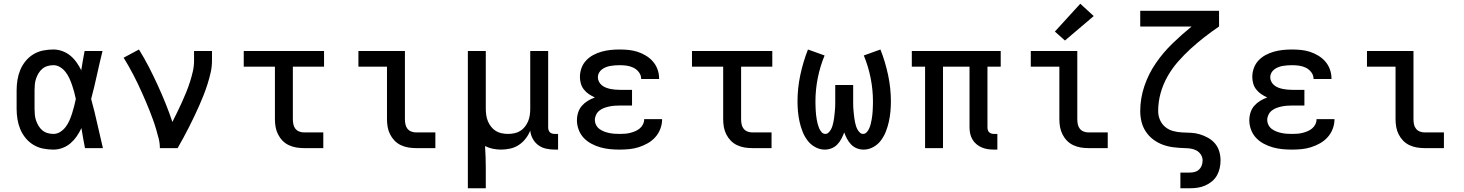

<svg xmlns="http://www.w3.org/2000/svg" viewBox="-20 -793 7840 1028"><path d="M266 8Q238 8 210.5 2.5Q183 -3 159 -17.5Q135 -32 117 -54Q99 -76 88.5 -101.5Q78 -127 73.5 -154.5Q69 -182 69 -210V-310Q69 -338 73.5 -365.5Q78 -393 88.5 -418.5Q99 -444 117 -466Q135 -488 159 -502.5Q183 -517 210.5 -522.5Q238 -528 266 -528Q290 -528 313.5 -519.5Q337 -511 356 -495.5Q375 -480 389.5 -459.5Q404 -439 415 -417Q419 -443 423.5 -468.5Q428 -494 433 -520H529Q513 -456 499 -391.5Q485 -327 468 -263Q486 -198 500.5 -132Q515 -66 531 0H435Q430 -27 425 -53.5Q420 -80 416 -107Q405 -84 391 -63.5Q377 -43 358 -26.5Q339 -10 315 -1Q291 8 266 8ZM266 -76Q286 -76 303 -87Q320 -98 332 -114Q344 -130 352 -148.5Q360 -167 366 -186Q372 -205 377 -224.5Q382 -244 386 -263Q382 -282 377 -301Q372 -320 365.5 -338.5Q359 -357 351 -374.5Q343 -392 331 -407.5Q319 -423 302 -433.5Q285 -444 266 -444Q250 -444 234.5 -439.5Q219 -435 207 -425Q195 -415 186.5 -401Q178 -387 173 -372Q168 -357 166.5 -341.5Q165 -326 165 -310V-210Q165 -194 166.5 -178.5Q168 -163 173 -148Q178 -133 186.5 -119Q195 -105 207 -95Q219 -85 234.5 -80.5Q250 -76 266 -76Z M836 0Q836 -26 829.5 -51.5Q823 -77 815.5 -102.5Q808 -128 799 -152.5Q790 -177 780.5 -201.5Q771 -226 760.5 -250Q750 -274 739.5 -298Q729 -322 717.5 -345.5Q706 -369 694 -392.5Q682 -416 669 -438.5Q656 -461 642 -484L724 -528Q752 -483 776.5 -435.5Q801 -388 823.5 -339Q846 -290 866 -240.5Q886 -191 903 -140Q916 -166 929 -192.5Q942 -219 954 -245.5Q966 -272 977 -299Q988 -326 997 -354Q1006 -382 1012.5 -410.5Q1019 -439 1019 -468V-520H1115V-468Q1115 -436 1108 -405Q1101 -374 1091.5 -344Q1082 -314 1070.5 -284.5Q1059 -255 1046 -226Q1033 -197 1019.5 -168.5Q1006 -140 991.5 -111.5Q977 -83 962 -55.5Q947 -28 931 0Z M1607 0Q1586 0 1565.5 -3.5Q1545 -7 1526 -16Q1507 -25 1492.5 -40Q1478 -55 1468.5 -74Q1459 -93 1455.5 -113.5Q1452 -134 1452 -155V-436H1285V-520H1715V-436H1548V-155Q1548 -142 1550.5 -128.5Q1553 -115 1561 -104.5Q1569 -94 1581.5 -89Q1594 -84 1607 -84H1711V0Z M2207 0Q2186 0 2165.5 -3.5Q2145 -7 2126 -16Q2107 -25 2092.5 -40Q2078 -55 2068.5 -74Q2059 -93 2055.5 -113.5Q2052 -134 2052 -155V-436H1899V-520H2148V-155Q2148 -142 2150.5 -128.5Q2153 -115 2161 -104.5Q2169 -94 2181.5 -89Q2194 -84 2207 -84H2311V0Z M2485 215V-520H2581V-210Q2581 -193 2583.5 -176Q2586 -159 2592.5 -143.5Q2599 -128 2609.5 -114.5Q2620 -101 2634.5 -92Q2649 -83 2666 -79.5Q2683 -76 2700 -76Q2717 -76 2734 -79.5Q2751 -83 2765.5 -92Q2780 -101 2790.5 -114.5Q2801 -128 2807.5 -143.5Q2814 -159 2816.5 -176Q2819 -193 2819 -210V-520H2915V-111Q2915 -104 2917 -97Q2919 -90 2924 -85Q2929 -80 2936 -78Q2943 -76 2950 -76H2968V8H2950Q2927 8 2904 3Q2881 -2 2862.5 -15.5Q2844 -29 2832.5 -50Q2821 -71 2819 -94Q2810 -71 2794.5 -51Q2779 -31 2758 -17Q2737 -3 2712 2.5Q2687 8 2663 8Q2640 8 2618.5 3.5Q2597 -1 2577 -11Q2579 18 2580 48Q2581 78 2581 107V215Z M3297 8Q3271 8 3245.5 5.5Q3220 3 3195 -4Q3170 -11 3146.5 -23.5Q3123 -36 3105.5 -54.5Q3088 -73 3078.5 -98Q3069 -123 3069 -149Q3069 -170 3075.5 -190.5Q3082 -211 3095.5 -226.5Q3109 -242 3127 -253Q3145 -264 3165 -271Q3148 -279 3133 -289Q3118 -299 3106.5 -313.5Q3095 -328 3090 -345.5Q3085 -363 3085 -381Q3085 -406 3093.5 -429Q3102 -452 3118.5 -469.5Q3135 -487 3156.5 -498.5Q3178 -510 3201.5 -516.5Q3225 -523 3249 -525.5Q3273 -528 3297 -528Q3322 -528 3346.5 -525.5Q3371 -523 3394 -515.5Q3417 -508 3438.5 -495Q3460 -482 3476 -463.5Q3492 -445 3500.5 -421.5Q3509 -398 3509 -373Q3509 -373 3509 -372Q3509 -371 3509 -370H3413Q3413 -371 3413 -371Q3413 -371 3413 -371Q3413 -390 3401 -406Q3389 -422 3371.5 -430.5Q3354 -439 3335 -441.5Q3316 -444 3297 -444Q3285 -444 3272.5 -443Q3260 -442 3248 -440Q3236 -438 3224.5 -433.5Q3213 -429 3203 -421.5Q3193 -414 3187 -403Q3181 -392 3181 -380Q3181 -380 3181 -380Q3181 -380 3181 -380Q3181 -367 3187 -355.5Q3193 -344 3203 -336Q3213 -328 3225 -323.5Q3237 -319 3249.5 -316.5Q3262 -314 3274.5 -313Q3287 -312 3300 -312H3364V-228H3300Q3286 -228 3271.5 -227Q3257 -226 3242.5 -223Q3228 -220 3214.5 -215Q3201 -210 3189.5 -201Q3178 -192 3171.5 -178.5Q3165 -165 3165 -151Q3165 -137 3171.5 -124Q3178 -111 3189.5 -102.5Q3201 -94 3214 -89Q3227 -84 3241 -81Q3255 -78 3269 -77Q3283 -76 3297 -76Q3312 -76 3326 -77Q3340 -78 3354 -81.5Q3368 -85 3381 -90.5Q3394 -96 3405 -105Q3416 -114 3422.5 -127Q3429 -140 3429 -155H3525Q3525 -154 3525 -154Q3525 -154 3525 -154Q3525 -128 3515.5 -103Q3506 -78 3488.5 -58.5Q3471 -39 3448 -26Q3425 -13 3400 -5Q3375 3 3349 5.5Q3323 8 3297 8Z M4007 0Q3986 0 3965.5 -3.5Q3945 -7 3926 -16Q3907 -25 3892.5 -40Q3878 -55 3868.5 -74Q3859 -93 3855.5 -113.5Q3852 -134 3852 -155V-436H3685V-520H4115V-436H3948V-155Q3948 -142 3950.5 -128.5Q3953 -115 3961 -104.5Q3969 -94 3981.5 -89Q3994 -84 4007 -84H4111V0Z M4604 8Q4585 8 4567.5 1Q4550 -6 4537 -19.5Q4524 -33 4515 -50Q4506 -67 4500 -84Q4494 -67 4485 -50Q4476 -33 4463 -19.5Q4450 -6 4432.5 1Q4415 8 4396 8Q4369 8 4344.5 -5.5Q4320 -19 4303.5 -41Q4287 -63 4277 -88.5Q4267 -114 4261 -141Q4255 -168 4252.5 -195.5Q4250 -223 4250 -250Q4250 -321 4265 -391.5Q4280 -462 4306 -528L4395 -496Q4371 -438 4358.5 -375.5Q4346 -313 4346 -249Q4346 -237 4346.5 -225Q4347 -213 4347.5 -201Q4348 -189 4349.5 -177Q4351 -165 4353 -153Q4355 -141 4358 -129.5Q4361 -118 4365.5 -107Q4370 -96 4378.5 -86Q4387 -76 4399 -76Q4409 -76 4416.5 -83.5Q4424 -91 4429 -100Q4434 -109 4437 -119Q4440 -129 4442 -138.5Q4444 -148 4445.5 -158.5Q4447 -169 4448 -179Q4449 -189 4450 -199Q4451 -209 4451.5 -219Q4452 -229 4452 -239.5Q4452 -250 4452 -260V-338H4548V-260Q4548 -250 4548 -239.5Q4548 -229 4548.5 -219Q4549 -209 4550 -199Q4551 -189 4552 -179Q4553 -169 4554.5 -158.5Q4556 -148 4558 -138.5Q4560 -129 4563 -119Q4566 -109 4571 -100Q4576 -91 4583.5 -83.5Q4591 -76 4601 -76Q4613 -76 4621.5 -86Q4630 -96 4634.5 -107Q4639 -118 4642 -129.5Q4645 -141 4647 -153Q4649 -165 4650.5 -177Q4652 -189 4652.5 -201Q4653 -213 4653.5 -225Q4654 -237 4654 -249Q4654 -313 4641.5 -375.5Q4629 -438 4605 -496L4694 -528Q4720 -462 4735 -391.5Q4750 -321 4750 -250Q4750 -223 4747.5 -195.5Q4745 -168 4739 -141Q4733 -114 4723 -88.5Q4713 -63 4696.5 -41Q4680 -19 4655.5 -5.5Q4631 8 4604 8Z M5302 8Q5285 8 5268.5 5.5Q5252 3 5236.5 -3.5Q5221 -10 5208 -21Q5195 -32 5186.5 -46.5Q5178 -61 5174.5 -77.5Q5171 -94 5171 -111V-436H5029V0H4933V-436H4862V-520H5338V-436H5267V-111Q5267 -104 5269 -97Q5271 -90 5276 -85Q5281 -80 5288 -78Q5295 -76 5302 -76H5320V8Z M5807 0Q5786 0 5765.5 -3.5Q5745 -7 5726 -16Q5707 -25 5692.5 -40Q5678 -55 5668.5 -74Q5659 -93 5655.5 -113.5Q5652 -134 5652 -155V-436H5499V-520H5748V-155Q5748 -142 5750.5 -128.5Q5753 -115 5761 -104.5Q5769 -94 5781.5 -89Q5794 -84 5807 -84H5911V0ZM5682 -576 5628 -624 5764 -773 5836 -707Z M6300 215V131H6350Q6364 131 6377 127.5Q6390 124 6400 114.5Q6410 105 6414.5 92Q6419 79 6419 66Q6419 49 6409.5 34.5Q6400 20 6385.5 12.5Q6371 5 6354.5 2.5Q6338 0 6322 0H6321Q6292 -1 6263 -4.5Q6234 -8 6206.5 -18Q6179 -28 6155.5 -45.5Q6132 -63 6115.5 -87.5Q6099 -112 6092 -140.5Q6085 -169 6085 -198Q6085 -267 6107.5 -333Q6130 -399 6169 -455.5Q6208 -512 6257.5 -560Q6307 -608 6360 -651H6085V-735H6507V-651Q6467 -624 6428.5 -594Q6390 -564 6354.5 -531.5Q6319 -499 6287 -462.5Q6255 -426 6231 -383.5Q6207 -341 6194 -294Q6181 -247 6181 -198Q6181 -174 6190.5 -151.5Q6200 -129 6218.5 -113.5Q6237 -98 6261 -91.5Q6285 -85 6309 -84Q6333 -83 6357 -82Q6381 -81 6404 -74Q6427 -67 6448.5 -55Q6470 -43 6485.5 -24.5Q6501 -6 6508 17.5Q6515 41 6515 66Q6515 87 6510.5 107.5Q6506 128 6495.5 146.5Q6485 165 6468.5 178.5Q6452 192 6432.5 200.5Q6413 209 6392 212Q6371 215 6350 215Z M6897 8Q6871 8 6845.5 5.5Q6820 3 6795 -4Q6770 -11 6746.5 -23.5Q6723 -36 6705.5 -54.5Q6688 -73 6678.5 -98Q6669 -123 6669 -149Q6669 -170 6675.5 -190.5Q6682 -211 6695.5 -226.5Q6709 -242 6727 -253Q6745 -264 6765 -271Q6748 -279 6733 -289Q6718 -299 6706.5 -313.5Q6695 -328 6690 -345.5Q6685 -363 6685 -381Q6685 -406 6693.5 -429Q6702 -452 6718.5 -469.5Q6735 -487 6756.5 -498.5Q6778 -510 6801.5 -516.5Q6825 -523 6849 -525.5Q6873 -528 6897 -528Q6922 -528 6946.5 -525.5Q6971 -523 6994 -515.5Q7017 -508 7038.5 -495Q7060 -482 7076 -463.5Q7092 -445 7100.5 -421.5Q7109 -398 7109 -373Q7109 -373 7109 -372Q7109 -371 7109 -370H7013Q7013 -371 7013 -371Q7013 -371 7013 -371Q7013 -390 7001 -406Q6989 -422 6971.5 -430.5Q6954 -439 6935 -441.5Q6916 -444 6897 -444Q6885 -444 6872.5 -443Q6860 -442 6848 -440Q6836 -438 6824.5 -433.5Q6813 -429 6803 -421.5Q6793 -414 6787 -403Q6781 -392 6781 -380Q6781 -380 6781 -380Q6781 -380 6781 -380Q6781 -367 6787 -355.5Q6793 -344 6803 -336Q6813 -328 6825 -323.5Q6837 -319 6849.5 -316.5Q6862 -314 6874.5 -313Q6887 -312 6900 -312H6964V-228H6900Q6886 -228 6871.5 -227Q6857 -226 6842.5 -223Q6828 -220 6814.5 -215Q6801 -210 6789.5 -201Q6778 -192 6771.5 -178.5Q6765 -165 6765 -151Q6765 -137 6771.5 -124Q6778 -111 6789.5 -102.5Q6801 -94 6814 -89Q6827 -84 6841 -81Q6855 -78 6869 -77Q6883 -76 6897 -76Q6912 -76 6926 -77Q6940 -78 6954 -81.5Q6968 -85 6981 -90.5Q6994 -96 7005 -105Q7016 -114 7022.5 -127Q7029 -140 7029 -155H7125Q7125 -154 7125 -154Q7125 -154 7125 -154Q7125 -128 7115.5 -103Q7106 -78 7088.5 -58.5Q7071 -39 7048 -26Q7025 -13 7000 -5Q6975 3 6949 5.5Q6923 8 6897 8Z M7607 0Q7586 0 7565.5 -3.5Q7545 -7 7526 -16Q7507 -25 7492.5 -40Q7478 -55 7468.5 -74Q7459 -93 7455.5 -113.5Q7452 -134 7452 -155V-436H7299V-520H7548V-155Q7548 -142 7550.5 -128.5Q7553 -115 7561 -104.5Q7569 -94 7581.5 -89Q7594 -84 7607 -84H7711V0Z"/></svg>

Font: Iosevka Custom Medium Extended
Style: Regular
Weight: 500
Width: 7
Monospace: yes
Designer: Belleve Invis
Foundry: Belleve Invis
Version: Version 11.2.4; ttfautohint (v1.8.4)